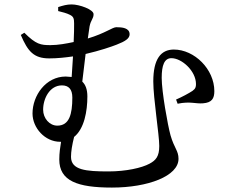

<svg xmlns="http://www.w3.org/2000/svg" viewBox="-20 -797 1040 868"><path d="M239 -229C204 -229 175 -262 175 -301C175 -352 205 -411 260 -411C290 -411 307 -394 307 -356C307 -280 293 -229 239 -229ZM375 -361C375 -392 367 -414 352 -428L367 -553C432 -568 484 -586 507 -595C546 -610 566 -623 566 -642C566 -671 532 -674 506 -674C488 -674 457 -647 377 -623L385 -678C391 -708 403 -712 403 -733C403 -754 339 -777 304 -777C282 -777 265 -772 243 -765V-747C260 -743 283 -737 296 -730C312 -722 315 -714 315 -691C315 -673 315 -643 313 -607C280 -600 243 -593 208 -593C164 -593 143 -596 90 -649L74 -639C106 -564 133 -533 203 -533C239 -533 275 -537 310 -542L304 -449L277 -451C187 -451 127 -365 127 -284C127 -219 183 -156 252 -156H256C252 -131 248 -105 248 -76C248 21 330 51 486 51C649 51 787 -1 787 -79C787 -116 768 -126 751 -185C738 -232 711 -383 711 -445C711 -502 723 -534 755 -534C802 -534 866 -476 866 -417C866 -404 864 -396 850 -386C835 -376 802 -358 776 -347L783 -328C840 -340 864 -327 898 -330C938 -333 949 -352 949 -385C949 -484 859 -573 766 -573C707 -573 673 -530 673 -429C673 -352 700 -188 700 -137C700 -89 684 -72 656 -57C621 -38 550 -22 470 -22C369 -22 301 -28 301 -88C301 -111 306 -142 315 -178C361 -215 375 -294 375 -361Z"/></svg>

Font: Noto Serif HK Medium
Style: Regular
Weight: 500
Designer: Ryoko NISHIZUKA 西塚涼子 (kana & ideographs); Frank Grießhammer (Latin, Greek & Cyrillic); Wenlong ZHANG 张文龙 (bopomofo); San
Foundry: Adobe
Version: Version 2.001;hotconv 1.1.0;makeotfexe 2.6.0